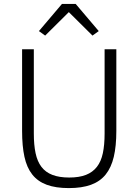

<svg xmlns="http://www.w3.org/2000/svg" viewBox="-20 -950 708 982"><path d="M153 -698V-267Q153 -209 162 -166.5Q171 -124 192 -96.5Q213 -69 248 -55.5Q283 -42 334 -42Q385 -42 419.5 -55.5Q454 -69 475.5 -96.5Q497 -124 506 -166.5Q515 -209 515 -267V-698H575V-280Q575 -203 562 -148Q549 -93 520.5 -57.5Q492 -22 445.5 -5Q399 12 332 12Q265 12 219 -5Q173 -22 145 -57.5Q117 -93 105 -148Q93 -203 93 -280V-698ZM367 -930 485 -791 453 -768 332 -888 211 -768 179 -791 297 -930Z"/></svg>

Font: IBM Plex Sans Thai Light
Style: Regular
Weight: 300
Designer: Mike Abbink, Paul van der Laan, Pieter van Rosmalen, Ben Mitchell, Mark Frömberg
Foundry: Bold Monday
Version: Version 1.2